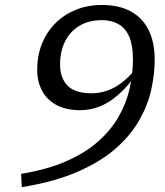

<svg xmlns="http://www.w3.org/2000/svg" viewBox="-20 -728 665 772"><path d="M67.5 24.5 65 -29Q169 -46 245.2 -79.2Q321.5 -112.5 373.5 -158.2Q425.5 -204 456.5 -258Q487.5 -312 501 -370.8Q514.5 -429.5 514.5 -489Q514.5 -545 499.8 -579.8Q485 -614.5 456.8 -630.8Q428.5 -647 389.5 -647Q337 -647 299.2 -624.2Q261.5 -601.5 241.5 -561.2Q221.5 -521 221.5 -469Q221.5 -414.5 251.5 -383.8Q281.5 -353 347.5 -353Q381 -353 411 -363.5Q441 -374 468.5 -394.8Q496 -415.5 521.5 -446.5L535 -439.5Q509 -401 481.5 -372Q454 -343 425.2 -323.5Q396.5 -304 365.8 -294.5Q335 -285 302 -285Q247 -285 208.5 -305Q170 -325 149.8 -362Q129.5 -399 129.5 -448Q129.5 -503 148 -550.2Q166.5 -597.5 201 -632.8Q235.5 -668 283.5 -688Q331.5 -708 390 -708Q458.5 -708 505.8 -682.2Q553 -656.5 577.5 -607.2Q602 -558 602 -487.5Q602 -432 588.8 -370.2Q575.5 -308.5 541.8 -247.8Q508 -187 447.8 -133.2Q387.5 -79.5 294 -38.2Q200.5 3 67.5 24.5Z"/></svg>

Font: Newsreader 9pt
Style: Italic
Weight: 400
Italic angle: -17°
Designer: Hugues Gentile
Foundry: Production Type
Version: Version 1.003